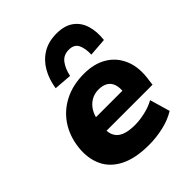

<svg xmlns="http://www.w3.org/2000/svg" viewBox="-217 -906 1047 1047"><g transform="rotate(-45 306.5 -382.5)"><path d="M323 11Q220 11 154.5 -21.5Q89 -54 61 -113Q33 -172 41 -249Q50 -329 89.5 -388.5Q129 -448 194.5 -481.5Q260 -515 346 -515Q424 -515 479 -482Q534 -449 559.5 -387.5Q585 -326 572 -241L568 -208H186L201 -301H439L427 -286Q432 -322 424 -347Q416 -372 395 -385Q374 -398 341 -398Q309 -398 283.5 -383Q258 -368 242 -342Q226 -316 220 -281L215 -252Q208 -207 219.5 -177.5Q231 -148 262 -134Q293 -120 345 -120Q383 -120 425.5 -130Q468 -140 499 -158L533 -41Q489 -14 433.5 -1.5Q378 11 323 11ZM284 -560 181 -568Q190 -628 217 -675Q244 -722 288.5 -749Q333 -776 395 -776Q456 -776 493.5 -749Q531 -722 545.5 -675Q560 -628 553 -568L448 -560Q450 -607 435.5 -636.5Q421 -666 380 -666Q339 -666 316.5 -636.5Q294 -607 284 -560Z"/></g></svg>

Font: Nunito Sans 8pt Black
Style: Italic
Weight: 900
Italic angle: -9°
Version: Version 3.101;gftools[0.9.27]